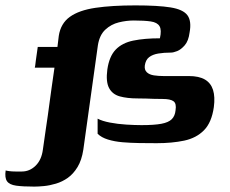

<svg xmlns="http://www.w3.org/2000/svg" viewBox="-50 -526 854 712"><path d="M-29 106Q-27 107 -16.5 108.5Q-6 110 7.5 110Q21 110 31 110Q60 110 82 88.5Q104 67 109 29Q115 -14 119.5 -44.5Q124 -75 127.5 -99Q131 -123 134 -147Q137 -171 141.5 -201.5Q146 -232 152 -275Q147 -275 131.5 -275Q116 -275 100 -275Q84 -275 79 -275Q80 -278 80.5 -282.5Q81 -287 83 -302.5Q85 -318 90 -352Q95 -352 111 -352Q127 -352 142.5 -352Q158 -352 163 -352L168 -393Q175 -439 209 -463.5Q243 -488 304 -497Q365 -506 452 -506Q536 -506 582.5 -498.5Q629 -491 645 -469.5Q661 -448 653 -405Q649 -374 635 -358Q621 -342 607 -336.5Q593 -331 584 -331Q558 -331 537 -327.5Q516 -324 503 -314Q490 -304 487 -283Q485 -267 494.5 -258Q504 -249 521 -246.5Q538 -244 556 -244Q583 -244 608 -244Q633 -244 650 -244Q688 -244 710 -231Q732 -218 740 -192.5Q748 -167 743 -129Q735 -72 706.5 -43Q678 -14 633 -4.5Q588 5 531 5Q499 5 466.5 4.5Q434 4 404.5 1.5Q375 -1 350.5 -8.5Q326 -16 312 -30V-86Q329 -77 357.5 -71.5Q386 -66 418 -64Q450 -62 475 -62Q522 -62 548.5 -67Q575 -72 587 -84Q599 -96 601 -117Q605 -142 593.5 -150.5Q582 -159 553 -159Q534 -159 520 -159.5Q506 -160 492.5 -160.5Q479 -161 460 -161Q422 -161 394.5 -168.5Q367 -176 354.5 -199.5Q342 -223 348 -268Q355 -317 379 -342Q403 -367 444.5 -375.5Q486 -384 543 -384Q550 -415 541.5 -429Q533 -443 509 -446.5Q485 -450 446 -450Q419 -450 390.5 -443Q362 -436 340.5 -416Q319 -396 313 -358L259 29Q253 68 237.5 93.5Q222 119 201.5 133.5Q181 148 157.5 155Q134 162 113 164Q92 166 77 166Q35 166 10 162.5Q-15 159 -24 146Q-33 133 -29 106Z"/></svg>

Font: Genos
Style: Bold Italic
Weight: 700
Italic angle: -8°
Version: Version 1.010